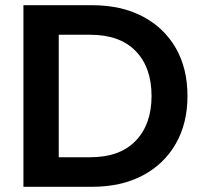

<svg xmlns="http://www.w3.org/2000/svg" viewBox="-20 -720 780 740"><path d="M70.3 0V-700H333.6Q447.1 -700 529.6 -656.7Q612.1 -613.5 657.4 -535Q702.6 -456.5 702.6 -350Q702.6 -244.5 657.4 -165.8Q612.1 -87 529.6 -43.5Q447.1 0 333.6 0ZM206.4 -114H328.1Q441.8 -114 502.9 -177.3Q564.1 -240.7 564.1 -350Q564.1 -460.3 502.9 -523.2Q441.8 -586 328.1 -586H206.4Z"/></svg>

Font: Envelope Sans Variable
Style: Regular
Weight: 500
Designer: Andreas Rasmussen / Norman Anderson
Foundry: mail.de GmbH
Version: Version 1.150